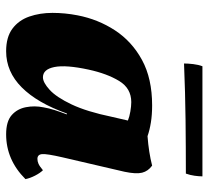

<svg xmlns="http://www.w3.org/2000/svg" viewBox="-47 -624 680 626"><g transform="rotate(90 293.0 -311.0)"><path d="M520 -467Q538 -454 543 -434.5Q548 -415 540 -377L493 -175Q481 -123 482.5 -108Q484 -93 498 -93Q506 -93 514 -96.5Q522 -100 535 -111Q544 -102 552.5 -85.5Q561 -69 564 -54Q501 9 418 9Q376 9 355.5 -9Q335 -27 329.5 -55.5Q324 -84 330 -113Q333 -131 339 -149.5Q345 -168 353 -189H350Q316 -93 265 -42Q214 9 147 9Q101 9 73.5 -11.5Q46 -32 34 -66.5Q22 -101 22 -142Q22 -183 30 -224Q43 -291 79 -346Q115 -401 175.5 -434Q236 -467 324 -467Q354 -467 379 -463Q404 -459 424 -452Q477 -456 520 -467ZM207 -260Q191 -186 198.5 -148.5Q206 -111 232 -111Q249 -111 273 -133Q297 -155 320.5 -204.5Q344 -254 361 -336L373 -388Q361 -393 343.5 -396Q326 -399 313 -399Q268 -399 244 -359.5Q220 -320 207 -260ZM187 -571Q187 -584 189 -601Q191 -618 196 -631H555Q555 -620 553 -605.5Q551 -591 546 -577Q461 -577 372 -576Q283 -575 187 -571Z"/></g></svg>

Font: Vollkorn ExtraBold
Style: Italic
Weight: 800
Italic angle: -11°
Designer: Friedrich Althausen
Foundry: Friedrich Althausen
Version: Version 5.000; ttfautohint (v1.8.3)